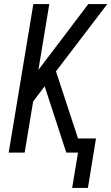

<svg xmlns="http://www.w3.org/2000/svg" viewBox="-20 -755 551 950"><path d="M337 175 366 0H308L201 -328L144 -253L102 0H23L145 -735H224L170 -409L417 -735H511L257 -402L366 -70H455L415 175Z"/></svg>

Font: Iosevka SS04
Style: Italic
Weight: 400
Italic angle: -9°
Monospace: yes
Designer: Belleve Invis
Foundry: Belleve Invis
Version: Version 19.0.0; ttfautohint (v1.8.4)